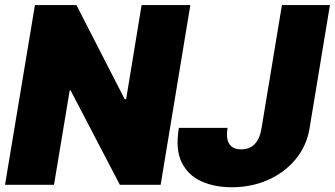

<svg xmlns="http://www.w3.org/2000/svg" viewBox="-31 -748 1355 777"><path d="M739.3 -727.5 619.1 0H454.1L254.9 -381.8H251L187.5 0H-10.7L110.4 -727.5H278.3L473.6 -346.7H479.5L542 -727.5ZM906.7 9.8Q836.9 9.8 783.2 -14.6Q729.5 -39.1 704.1 -91.3Q678.7 -143.6 692.4 -227.5L692.9 -230.5H890.1L889.6 -227.5Q882.8 -186 897.5 -164.8Q912.1 -143.6 944.8 -143.6Q1013.2 -143.6 1027.3 -228.5L1109.9 -727.5H1304.2L1221.7 -228.5Q1210 -157.7 1165.8 -104Q1121.6 -50.3 1054.4 -20.3Q987.3 9.8 906.7 9.8Z"/></svg>

Font: Inter Tight Black
Style: Italic
Weight: 900
Italic angle: -9.39999°
Designer: Rasmus Andersson
Foundry: rsms
Version: Version 3.004; ttfautohint (v1.8.4.7-5d5b)